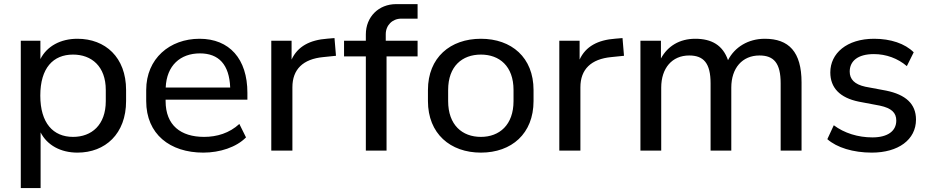

<svg xmlns="http://www.w3.org/2000/svg" viewBox="-20 -739 4561 942"><path d="M179.2 183.6V-89.4C211.4 -26.4 277.8 9.8 359.9 9.8C496.6 9.8 598.6 -82.5 598.6 -243.2V-297.4C598.6 -458 496.6 -548.8 359.9 -548.8C277.3 -548.8 210.4 -512.7 178.2 -449.2V-539.1H82V183.6ZM338.4 -67.4C240.7 -67.4 177.7 -135.3 177.7 -270C177.7 -405.3 240.7 -471.2 338.4 -471.2C429.2 -471.2 499 -413.6 499 -297.4V-243.2C499 -125.5 429.2 -67.4 338.4 -67.4Z M977.5 9.8C1058.6 9.8 1139.6 -16.6 1187 -64.9L1154.3 -130.9C1105.5 -85.9 1044.4 -67.4 981.4 -67.4C867.2 -67.4 792.5 -124 792.5 -243.2V-250H1193.8V-283.7C1193.8 -450.2 1105.5 -548.8 959 -548.8C813 -548.8 697.3 -451.7 697.3 -297.4V-243.2C697.3 -80.6 814 9.8 977.5 9.8ZM960.9 -477.1C1053.7 -477.1 1105 -421.9 1109.4 -309.6H793C797.4 -417.5 864.7 -477.1 960.9 -477.1Z M1414.6 0V-311C1414.6 -398.4 1466.3 -449.7 1566.9 -459L1628.4 -465.3L1621.1 -552.2L1586.4 -549.3C1499.5 -543 1440.4 -511.2 1410.6 -446.8V-539.1H1311V0Z M1876.5 0V-462.4H2028.8V-539.1H1872.6V-571.3C1872.6 -614.7 1904.8 -647.5 1948.7 -647.5H2028.8V-718.8H1923.8C1837.4 -718.8 1774.9 -655.8 1774.9 -570.3V-539.1H1668V-462.4H1774.9V0Z M2339.4 9.8C2489.7 9.8 2597.7 -83 2597.7 -243.2V-297.4C2597.7 -457 2489.7 -548.8 2339.4 -548.8C2189.5 -548.8 2079.6 -457 2079.6 -297.4V-243.2C2079.6 -83 2189.5 9.8 2339.4 9.8ZM2339.4 -67.4C2248 -67.4 2178.7 -125.5 2178.7 -243.2V-297.4C2178.7 -414.6 2248 -471.2 2339.4 -471.2C2430.2 -471.2 2499.5 -414.6 2499.5 -297.4V-243.2C2499.5 -126 2430.2 -67.4 2339.4 -67.4Z M2827.6 0V-311C2827.6 -398.4 2879.4 -449.7 2980 -459L3041.5 -465.3L3034.2 -552.2L2999.5 -549.3C2912.6 -543 2853.5 -511.2 2823.7 -446.8V-539.1H2724.1V0Z M3224.1 0V-309.1C3224.1 -404.8 3277.3 -466.8 3361.3 -466.8C3432.1 -466.8 3466.3 -429.2 3466.3 -330.1V0H3567.9V-309.1C3567.9 -404.8 3621.6 -466.8 3706.1 -466.8C3776.9 -466.8 3810.1 -429.2 3810.1 -330.1V0H3912.6V-334.5C3912.6 -484.9 3850.1 -548.8 3732.4 -548.8C3650.9 -548.8 3584.5 -507.8 3551.8 -443.8C3526.4 -517.1 3471.7 -548.8 3391.1 -548.8C3314.5 -548.8 3255.9 -513.2 3222.7 -452.1V-539.1H3122.1V0Z M4257.3 9.8C4386.7 9.8 4474.1 -53.2 4474.1 -152.3C4474.1 -229.5 4423.3 -274.9 4327.6 -294.4L4225.6 -313.5C4171.9 -325.2 4148.9 -350.6 4148.9 -387.7C4148.9 -439 4188 -473.6 4267.6 -473.6C4327.6 -473.6 4384.8 -452.6 4429.2 -414.6L4462.9 -482.4C4419.9 -525.4 4349.6 -548.8 4268.6 -548.8C4134.3 -548.8 4053.7 -477.1 4053.7 -383.8C4053.7 -308.6 4100.1 -259.3 4193.8 -240.2L4296.9 -220.7C4354 -208.5 4377.4 -186 4377.4 -147.5C4377.4 -96.2 4335.4 -64.9 4260.3 -64.9C4189.5 -64.9 4122.1 -85.9 4070.8 -124.5L4039.1 -56.2C4085.4 -15.1 4165.5 9.8 4257.3 9.8Z"/></svg>

Font: Winston
Style: Regular
Weight: 400
Designer: Vernon Adams, Kim Jin-seong, David Berlow, Cristiano Sobral
Foundry: The Winston Project Authors
Version: Version 3.004